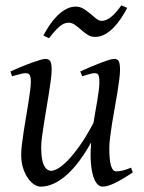

<svg xmlns="http://www.w3.org/2000/svg" viewBox="-20 -677 539 717"><path d="M476.1 -33.2Q436.5 -6.8 408.9 6.6Q381.3 20 362.8 20Q353.5 20 344.5 11.5Q335.4 2.9 328.9 -16.6Q322.3 -36.1 319.6 -67.6Q316.9 -99.1 320.3 -145Q300.3 -108.9 278.1 -78.6Q255.9 -48.3 231.9 -26.4Q208 -4.4 182.6 7.8Q157.2 20 130.9 20Q121.1 20 108.6 12.5Q96.2 4.9 85.2 -10.3Q74.2 -25.4 66.7 -47.9Q59.1 -70.3 59.1 -100.1Q59.1 -114.7 61.8 -137.2Q64.5 -159.7 68.4 -185.5Q72.3 -211.4 77.1 -239.3Q82 -267.1 85.9 -292.5Q89.8 -317.9 92.5 -338.4Q95.2 -358.9 95.2 -371.1Q95.2 -382.3 93.8 -388.9Q92.3 -395.5 89.6 -398.7Q86.9 -401.9 83.3 -402.8Q79.6 -403.8 75.2 -403.8Q70.8 -403.8 62.5 -402.1Q54.2 -400.4 45.9 -397.9Q36.1 -395.5 24.9 -392.1L19 -410.2Q39.6 -419.4 60.3 -428Q81.1 -436.5 98.6 -442.9Q116.2 -449.2 129.6 -453.1Q143.1 -457 148.9 -457Q163.1 -457 168 -447.8Q172.9 -438.5 172.9 -416Q172.9 -401.9 169.9 -378.9Q167 -356 162.6 -328.6Q158.2 -301.3 153.3 -272Q148.4 -242.7 144 -215.3Q139.6 -188 136.7 -165Q133.8 -142.1 133.8 -127.9Q133.8 -81.1 143.8 -60.1Q153.8 -39.1 171.9 -39.1Q181.6 -39.1 197.8 -48.6Q213.9 -58.1 234.4 -79.3Q254.9 -100.6 279.1 -134.8Q303.2 -168.9 329.1 -218.3Q332.5 -239.3 336.2 -260.5Q339.8 -281.7 343.3 -301.5Q346.7 -321.3 348.9 -339.1Q351.1 -356.9 351.1 -371.1Q351.1 -382.3 349.9 -388.9Q348.6 -395.5 346.2 -398.7Q343.8 -401.9 340.6 -402.8Q337.4 -403.8 333 -403.8Q328.6 -403.8 321 -402.1Q313.5 -400.4 305.7 -397.9Q296.9 -395.5 287.1 -392.1L279.8 -410.2Q300.3 -419.4 320.3 -428Q340.3 -436.5 357.2 -442.9Q374 -449.2 386.7 -453.1Q399.4 -457 405.8 -457Q419.4 -457 423.8 -447.8Q428.2 -438.5 428.2 -416Q428.2 -401.9 425.3 -379.2Q422.4 -356.4 418 -329.3Q413.6 -302.2 408.2 -272.7Q402.8 -243.2 398.4 -215.6Q394 -188 391.1 -164.1Q388.2 -140.1 388.2 -124Q388.2 -79.6 394.5 -58.3Q400.9 -37.1 413.1 -37.1Q425.8 -37.1 438.7 -40.3Q451.7 -43.5 469.2 -50.8ZM455.1 -647.5Q444.8 -627.9 431.9 -608.4Q418.9 -588.9 403.8 -573.5Q388.7 -558.1 371.3 -548.6Q354 -539.1 335 -539.1Q319.3 -539.1 306.9 -547.4Q294.4 -555.7 283 -565.7Q271.5 -575.7 260 -584Q248.5 -592.3 235.8 -592.3Q218.8 -592.3 201.2 -576.9Q183.6 -561.5 163.1 -534.2L142.1 -544.4Q152.3 -564 165.3 -583.3Q178.2 -602.5 193.6 -617.9Q209 -633.3 226.6 -642.8Q244.1 -652.3 262.7 -652.3Q278.8 -652.3 292.2 -644Q305.7 -635.7 317.4 -625.7Q329.1 -615.7 339.4 -607.4Q349.6 -599.1 359.9 -599.1Q377 -599.1 395.8 -614.5Q414.6 -629.9 433.1 -657.2Z"/></svg>

Font: Gentium Plus Eur
Style: Italic
Weight: 400
Italic angle: -8°
Designer: J. Victor Gaultney, Annie Olsen, Iska Routamaa, Becca Hirsbrunner
Foundry: SIL International
Version: Version 5.000